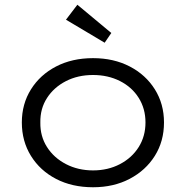

<svg xmlns="http://www.w3.org/2000/svg" viewBox="-20 -779 783 809"><path d="M372 10Q284 10 216.5 -25Q149 -60 110.5 -122Q72 -184 72 -263Q72 -341 110.5 -402.5Q149 -464 216.5 -499Q284 -534 372 -534Q459 -534 526.5 -499Q594 -464 632.5 -402.5Q671 -341 671 -263Q671 -184 632.5 -122.5Q594 -61 526.5 -25.5Q459 10 372 10ZM372 -61Q435 -61 485.5 -87.5Q536 -114 564.5 -159.5Q593 -205 593 -263Q593 -321 564.5 -366.5Q536 -412 485.5 -437.5Q435 -463 372 -463Q308 -463 257.5 -437Q207 -411 178 -366Q149 -321 150 -263Q149 -205 178 -159.5Q207 -114 258 -87.5Q309 -61 372 -61ZM421 -599 258 -696 306 -759 449 -640Z"/></svg>

Font: Lexend Exa Light
Style: Regular
Weight: 300
Designer: Bonnie Shaver-Troup, Thomas Jockin
Foundry: Lexend
Version: Version 1.007